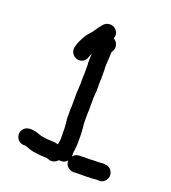

<svg xmlns="http://www.w3.org/2000/svg" viewBox="-142 -835 890 997"><g transform="rotate(20 303.5 -336.0)"><path d="M519 -37 512 -38C506 -38 500 -38 494 -37C489 -37 484 -36 477 -36H457C450 -36 445 -35 441 -35H413C408 -35 400 -35 389 -34H376C363 -33 352 -28 343 -17V-41L345 -51C346 -61 349 -86 348 -98V-143C347 -149 347 -155 347 -161C346 -165 346 -169 346 -174C345 -186 343 -196 343 -208V-256C344 -264 344 -272 344 -279V-342C345 -347 345 -353 345 -358C346 -364 346 -370 347 -377V-433C348 -440 348 -447 348 -454V-497C347 -502 347 -507 347 -510V-523C347 -526 347 -530 348 -535C348 -542 348 -549 349 -554C349 -571 351 -579 351 -597C359 -608 364 -620 361 -635C358 -651 349 -660 337 -668C347 -689 336 -710 323 -720C303 -736 273 -730 259 -712C247 -698 234 -680 224 -664L210 -648C197 -634 192 -626 184 -611L173 -589C168 -576 165 -567 162 -555C153 -516 196 -485 230 -506C249 -518 248 -536 258 -556C257 -551 257 -546 257 -541C256 -534 256 -529 256 -524V-510C256 -505 256 -499 257 -492V-439C256 -433 256 -426 256 -418V-382C255 -376 255 -370 255 -364C254 -358 254 -352 254 -347C253 -341 253 -335 253 -330V-261C252 -254 252 -247 252 -241V-208C252 -200 252 -192 253 -184L255 -170C255 -158 257 -150 257 -139V-108C257 -102 257 -96 258 -90C258 -76 255 -64 253 -51C245 -54 236 -55 226 -56C219 -56 211 -56 203 -57C196 -57 191 -57 188 -58L174 -60C169 -61 164 -61 159 -62C157 -62 154 -63 150 -65C120 -76 78 -88 55 -61C29 -31 53 17 93 13H97C98 13 98 13 99 14C112 17 130 26 144 28C165 30 175 34 199 34C207 35 214 35 221 35C223 36 225 36 226 36L234 39C256 47 276 37 286 24C290 25 294 25 298 25C311 25 323 20 332 9V14C333 38 355 58 380 57L394 56H443C447 56 453 56 460 55H481C488 54 495 54 500 53H517C529 54 540 50 549 41C578 14 559 -37 519 -37Z"/></g></svg>

Font: Dictator
Style: Regular
Weight: 500
Version: Version MIL.1277